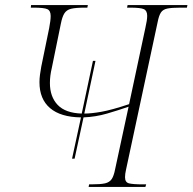

<svg xmlns="http://www.w3.org/2000/svg" viewBox="-20 -734 756 754"><path d="M263 -111 298 -273Q218 -274 176.5 -309.5Q135 -345 135 -411Q135 -425 137 -440.5Q139 -456 142 -472L173 -623Q179 -654 179 -671Q179 -692 166 -698Q153 -704 112 -704H101L102 -714H325L323 -704H314Q277 -704 259 -699.5Q241 -695 232.5 -681Q224 -667 219 -641L183 -465Q180 -453 178 -438Q176 -423 176 -408Q176 -354 206.5 -322Q237 -290 301 -288L345 -495H355L311 -288Q338 -288 378 -295Q418 -302 487 -325L551 -625Q558 -655 558 -672Q558 -692 545 -698Q532 -704 491 -704H479L481 -714H716L714 -704H689Q655 -704 637.5 -700.5Q620 -697 612 -685Q604 -673 599 -647L475 -68Q471 -51 471 -38Q471 -18 486.5 -14Q502 -10 541 -10H554L551 0H328L330 -10H339Q375 -10 392.5 -14Q410 -18 418.5 -30.5Q427 -43 432 -69L485 -315Q445 -301 400.5 -288Q356 -275 308 -273L273 -111Z"/></svg>

Font: Noto Serif Display SemiCondensed ExtraLight
Style: Italic
Weight: 200
Width: 4
Italic angle: -12°
Designer: Monotype Design Team
Foundry: Monotype Imaging Inc.
Version: Version 2.009